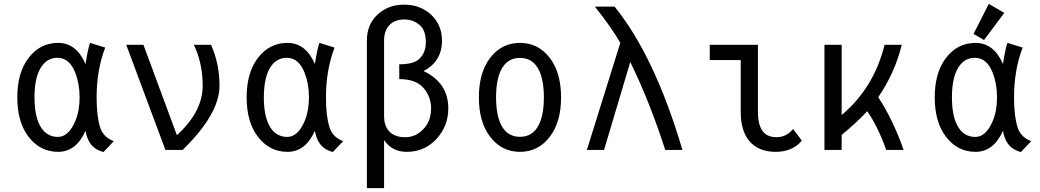

<svg xmlns="http://www.w3.org/2000/svg" viewBox="-20 -766 5313 981"><path d="M275.9 -66.4Q331.1 -66.4 365.7 -149.9Q386.7 -200.2 386.7 -270Q386.7 -337.9 364.3 -395Q334.5 -470.7 273.4 -470.7Q212.4 -470.7 181.2 -407.2Q156.2 -356 156.2 -268.6Q156.2 -181.2 181.2 -129.9Q212.4 -66.4 275.9 -66.4ZM276.9 9.8Q184.1 9.8 125 -68.4Q68.4 -143.1 68.4 -268.6Q68.4 -394 125 -468.8Q184.1 -546.9 276.9 -546.9Q370.1 -546.9 417 -439Q429.2 -516.6 439.9 -546.9L517.6 -522.9Q473.6 -409.2 473.6 -267.6Q473.6 -170.9 492.2 -113.8Q508.3 -64.5 561.5 -44.9L508.8 10.7Q462.9 -1 439.9 -35.2Q423.3 -60.5 417 -97.7Q369.1 9.8 276.9 9.8Z M825.2 0 625 -537.1H712.9L883.8 -75.2Q1015.6 -195.3 1015.6 -328.1Q1015.6 -442.4 970.7 -537.1H1058.6Q1101.6 -439 1101.6 -328.1Q1101.6 -183.6 913.1 0Z M1447.8 -66.4Q1502.9 -66.4 1537.6 -149.9Q1558.6 -200.2 1558.6 -270Q1558.6 -337.9 1536.1 -395Q1506.3 -470.7 1445.3 -470.7Q1384.3 -470.7 1353 -407.2Q1328.1 -356 1328.1 -268.6Q1328.1 -181.2 1353 -129.9Q1384.3 -66.4 1447.8 -66.4ZM1448.7 9.8Q1356 9.8 1296.9 -68.4Q1240.2 -143.1 1240.2 -268.6Q1240.2 -394 1296.9 -468.8Q1356 -546.9 1448.7 -546.9Q1542 -546.9 1588.9 -439Q1601.1 -516.6 1611.8 -546.9L1689.5 -522.9Q1645.5 -409.2 1645.5 -267.6Q1645.5 -170.9 1664.1 -113.8Q1680.2 -64.5 1733.4 -44.9L1680.7 10.7Q1634.8 -1 1611.8 -35.2Q1595.2 -60.5 1588.9 -97.7Q1541 9.8 1448.7 9.8Z M1942.4 -173.3Q1942.4 -123.5 1967.8 -95.7Q1995.1 -64.9 2050.8 -64.9Q2109.4 -64.9 2149.9 -113.8Q2182.6 -153.3 2182.6 -211.9Q2182.6 -271.5 2143.8 -316.7Q2105 -361.8 2020 -361.8V-437.5Q2092.3 -437.5 2121.1 -463.9Q2155.8 -495.6 2155.8 -550.8Q2155.8 -610.4 2125 -637.2Q2091.3 -666.5 2046.4 -666.5Q1995.1 -666.5 1967.8 -635.7Q1942.4 -607.9 1942.4 -558.1ZM1854.5 195.3V-558.1Q1854.5 -639.2 1906.7 -689.5Q1961.9 -742.2 2045.4 -742.2Q2128.4 -742.2 2184.1 -689.5Q2238.3 -637.7 2238.3 -558.1Q2238.3 -452.6 2144 -402.8Q2270.5 -343.3 2270.5 -211.9Q2270.5 -124 2212.4 -58.6Q2150.9 9.8 2058.6 9.8Q1982.4 9.8 1942.4 -50.3V195.3Z M2733.9 -129.9Q2758.8 -181.2 2758.8 -268.6Q2758.8 -356 2733.9 -407.2Q2703.1 -470.2 2636.7 -470.2Q2570.3 -470.2 2539.6 -407.2Q2514.6 -356 2514.6 -268.6Q2514.6 -181.2 2539.6 -129.9Q2570.3 -66.9 2636.7 -66.9Q2703.1 -66.9 2733.9 -129.9ZM2483.4 -68.4Q2426.8 -143.1 2426.8 -268.6Q2426.8 -394 2483.4 -468.8Q2542.5 -546.9 2636.7 -546.9Q2731 -546.9 2790 -468.8Q2846.7 -394 2846.7 -268.6Q2846.7 -143.1 2790 -68.4Q2731 9.8 2636.7 9.8Q2542.5 9.8 2483.4 -68.4Z M2978.5 0 3149.4 -546.9Q3107.4 -621.1 3019.5 -732.4H3120.1Q3325.2 -479 3466.8 0H3378.9Q3299.8 -246.1 3200.2 -449.2L3066.4 0Z M4077.1 -47.4Q4028.3 9.8 3942.9 9.8Q3856 9.8 3809.1 -44.9Q3764.6 -96.7 3764.6 -195.8V-459H3606.4V-537.1H3852.5V-195.8Q3852.5 -127.4 3877.4 -95.2Q3900.9 -64.9 3947.8 -64.9Q3997.1 -64.9 4032.2 -106.9Z M4192.4 0V-537.1H4280.3V-178.2Q4445.3 -316.4 4499.5 -537.1H4587.4Q4552.7 -394.5 4467.3 -269.5Q4543.9 -152.3 4596.7 0H4507.8Q4467.8 -115.2 4411.1 -197.8Q4355 -137.7 4280.3 -76.7V0Z M4963.4 -66.4Q5018.6 -66.4 5053.2 -149.9Q5074.2 -200.2 5074.2 -270Q5074.2 -337.9 5051.8 -395Q5022 -470.7 4960.9 -470.7Q4899.9 -470.7 4868.7 -407.2Q4843.8 -356 4843.8 -268.6Q4843.8 -181.2 4868.7 -129.9Q4899.9 -66.4 4963.4 -66.4ZM4964.4 9.8Q4871.6 9.8 4812.5 -68.4Q4755.9 -143.1 4755.9 -268.6Q4755.9 -394 4812.5 -468.8Q4871.6 -546.9 4964.4 -546.9Q5057.6 -546.9 5104.5 -439Q5116.7 -516.6 5127.4 -546.9L5205.1 -522.9Q5161.1 -409.2 5161.1 -267.6Q5161.1 -170.9 5179.7 -113.8Q5195.8 -64.5 5249 -44.9L5196.3 10.7Q5150.4 -1 5127.4 -35.2Q5110.8 -60.5 5104.5 -97.7Q5056.6 9.8 4964.4 9.8ZM5032.2 -746.1 5111.3 -700.2 5007.8 -561.5 4954.1 -592.8Z"/></svg>

Font: Consola Mono
Style: Book
Weight: 400
Monospace: yes
Designer: Wojciech Kalinowski "wmk69" (wmk69@o2.pl)
Foundry: Wojciech Kalinowski "wmk69" (wmk69@o2.pl)
Version: Version 2.1.0